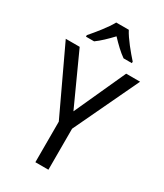

<svg xmlns="http://www.w3.org/2000/svg" viewBox="-230 -1034 961 1123"><g transform="rotate(30 251.0 -472.0)"><path d="M293 -944H208C184 -899 133 -837 96 -794V-784H151C182 -806 216 -839 250 -875C284 -839 318 -806 350 -784H406V-794C370 -834 316 -899 293 -944ZM251 -369 94 -714H0L207 -274V0H295V-277L502 -714H408Z"/></g></svg>

Font: Noto Sans Gurmukhi SemiCondensed
Style: Regular
Weight: 400
Width: 4
Designer: Jelle Bosma - Monotype Design Team
Foundry: Monotype Imaging Inc.
Version: Version 2.004